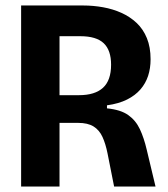

<svg xmlns="http://www.w3.org/2000/svg" viewBox="-20 -680 612 700"><path d="M57 0V-660H283Q320 -660 356 -653.5Q392 -647 423 -633Q454 -619 478 -596.5Q502 -574 515.5 -541Q529 -508 529 -464Q529 -431 520 -403.5Q511 -376 492 -354Q473 -332 443 -317Q413 -302 370 -296V-285Q420 -280 447.5 -260.5Q475 -241 490 -209Q505 -177 515 -134L547 0H396L372 -121Q365 -156 353.5 -181Q342 -206 321 -219Q300 -232 265 -232H197V0ZM197 -333H268Q326 -333 355.5 -360Q385 -387 385 -444Q385 -497 358 -522.5Q331 -548 273 -548H197Z"/></svg>

Font: Bricolage Grotesque 36pt SemiCondensed
Style: Bold
Weight: 700
Width: 4
Designer: Mathieu Triay
Foundry: Atelier Triay
Version: Version 1.001;gftools[0.9.33.dev8+g029e19f]